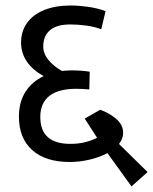

<svg xmlns="http://www.w3.org/2000/svg" viewBox="-20 -646 557 698"><path d="M458 31.7 370.6 -89.4Q342.3 -74.2 305.9 -65.7Q269.5 -57.1 233.9 -57.1Q145 -57.1 96.9 -100.6Q48.8 -144 48.8 -221.7Q48.8 -275.4 72.8 -312.5Q96.7 -349.6 138.7 -369.1Q56.6 -415.5 56.6 -491.2Q56.6 -533.2 79.1 -563.7Q101.6 -594.2 142.1 -610.1Q182.6 -626 236.3 -626Q266.1 -626 300.8 -621.1Q335.4 -616.2 363.8 -605.5L348.1 -539.6Q324.7 -548.8 293.7 -553Q262.7 -557.1 236.3 -557.1Q186 -557.1 161.6 -536.1Q137.2 -515.1 137.2 -477.1Q137.2 -451.7 155.3 -429Q173.3 -406.2 205.1 -388.2Q227.5 -390.1 239.7 -390.1Q276.9 -390.1 306.2 -385.3L304.7 -320.8Q277.8 -323.2 257.8 -323.2Q191.9 -323.2 159.2 -297.1Q126.5 -271 126.5 -220.7Q126.5 -123 235.8 -123Q265.6 -123 288.8 -128.9Q312 -134.8 333 -145L288.1 -214.8L344.2 -247.1Q377 -235.4 402.3 -213.9Q427.7 -192.4 427.7 -162.6Q427.7 -142.6 412.6 -122.6L516.6 -20.5Z"/></svg>

Font: Varta
Style: Regular
Weight: 400
Designer: Joana Correia, Viktoriya Grabowska, Eben Sorkin
Foundry: Sorkin Type
Version: Version 1.003; ttfautohint (v1.3) -l 8 -r 24 -G 200 -x 12 -H